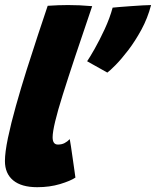

<svg xmlns="http://www.w3.org/2000/svg" viewBox="-23 -738 633 779"><path d="M283 -17.5Q263 -4 220.8 8.8Q178.5 21.5 128 21.5Q64 21.5 30.5 -6.2Q-3 -34 -3 -84.5Q-3 -119.5 9.2 -178.2Q21.5 -237 41.5 -308.2Q61.5 -379.5 85 -454Q108.5 -528.5 131 -596.2Q153.5 -664 170.5 -714.5Q215.5 -717.5 253 -717.5Q276.5 -717.5 299.5 -716.5Q322.5 -715.5 351 -713Q273 -485 231.8 -354Q190.5 -223 190.5 -181Q190.5 -151.5 212 -151.5Q227.5 -151.5 239 -157.5Q250.5 -163.5 260 -173.5Q261.5 -166 265 -143.5Q268.5 -121 272.2 -93.8Q276 -66.5 279.2 -44.8Q282.5 -23 283 -17.5ZM590 -717.5Q576 -664 550.5 -617.2Q525 -570.5 497 -534Q469 -497.5 445.8 -474Q422.5 -450.5 412.5 -443.5Q405.5 -447.5 387 -457.8Q368.5 -468 351.2 -477.8Q334 -487.5 330.5 -489.5Q341 -504.5 361 -539.8Q381 -575 401.8 -619.8Q422.5 -664.5 434 -707Q440 -708 460.8 -709.5Q481.5 -711 507.2 -713Q533 -715 556 -716.2Q579 -717.5 590 -717.5Z"/></svg>

Font: Grandstander Black
Style: Italic
Weight: 900
Italic angle: -15°
Designer: Tyler Finck
Foundry: Etcetera Type Co
Version: Version 1.200; ttfautohint (v1.8.3)